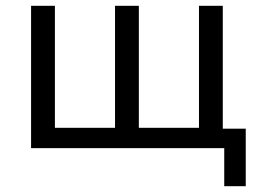

<svg xmlns="http://www.w3.org/2000/svg" viewBox="-20 -510 900 661"><path d="M752 131V0H87V-490H169V-70H376V-490H458V-70H665V-490H747V-67H826V131Z"/></svg>

Font: Nunito Sans 10pt
Style: Regular
Weight: 400
Designer: Vernon Adams
Foundry: Vernon Adams
Version: Version 3.101;gftools[0.9.27]